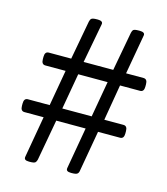

<svg xmlns="http://www.w3.org/2000/svg" viewBox="-104 -768 743 852"><g transform="rotate(15 267.0 -342.0)"><path d="M108 2Q96 2 90.5 -2Q85 -6 87 -16L120 -205H32Q14 -205 14 -229V-240Q14 -264 32 -264H132L161 -429H68Q50 -429 50 -453V-464Q50 -488 68 -488H171L204 -667Q206 -677 211.5 -681.5Q217 -686 237 -686H241Q252 -686 258 -682Q264 -678 262 -669L228 -488H364L397 -667Q399 -677 404 -681.5Q409 -686 429 -686H434Q445 -686 451 -682Q457 -678 455 -669L423 -488H503Q521 -488 521 -464V-453Q521 -429 503 -429H411L383 -264H471Q489 -264 489 -240V-229Q489 -205 471 -205H370L337 -17Q336 -8 330 -3Q324 2 305 2H301Q289 2 283.5 -2Q278 -6 280 -16L313 -205H178L144 -17Q142 -8 137 -3Q132 2 112 2ZM190 -264H325L354 -429H219Z"/></g></svg>

Font: Asap Light
Style: Regular
Weight: 300
Designer: Pablo Cosgaya
Foundry: Omnibus-Type
Version: Version 3.001